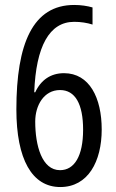

<svg xmlns="http://www.w3.org/2000/svg" viewBox="-20 -744 469 774"><path d="M46 -303C46 -102 109 10 223 10C335 10 390 -93 390 -222C390 -349 341 -449 238 -449C185 -449 145 -422 122 -372H118C125 -557 179 -656 279 -656C306 -656 331 -652 353 -645V-714C332 -720 307 -724 279 -724C112 -724 46 -568 46 -303ZM222 -58C149 -58 122 -157 122 -254C122 -319 157 -381 222 -381C283 -381 315 -325 315 -221C315 -115 280 -58 222 -58Z"/></svg>

Font: Noto Sans Sinhala UI ExtraCondensed
Style: Regular
Weight: 400
Width: 2
Designer: Jelle Bosma - Monotype Design Team
Foundry: Monotype Imaging Inc.
Version: Version 2.006